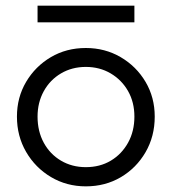

<svg xmlns="http://www.w3.org/2000/svg" viewBox="-20 -650 608 680"><path d="M284 10Q216 10 160.5 -23Q105 -56 72.5 -112Q40 -168 40 -237Q40 -305 72.5 -360Q105 -415 160 -447.5Q215 -480 284 -480Q352 -480 407.5 -447.5Q463 -415 495.5 -360Q528 -305 528 -237Q528 -167 495.5 -111Q463 -55 408 -22.5Q353 10 284 10ZM284 -58Q334 -58 372.5 -81Q411 -104 433.5 -144.5Q456 -185 456 -237Q456 -288 433.5 -327.5Q411 -367 372 -390Q333 -413 284 -413Q235 -413 196 -390Q157 -367 135 -327Q113 -287 113 -237Q113 -185 135 -144.5Q157 -104 196 -81Q235 -58 284 -58ZM113 -630H456V-571H113Z"/></svg>

Font: Outfit Light
Style: Regular
Weight: 300
Designer: Rodrigo Fuenzalida
Foundry: fragTYPE
Version: Version 1.100; ttfautohint (v1.8.4.7-5d5b)